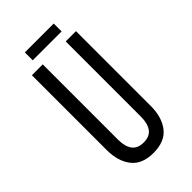

<svg xmlns="http://www.w3.org/2000/svg" viewBox="-247 -881 964 964"><g transform="rotate(-45 234.5 -399.0)"><path d="M342 -806V-750H137V-806ZM394 -169Q394 -89 356 -40.5Q318 8 237 8Q157 8 119 -40.5Q81 -89 81 -169V-700H158V-165Q158 -117 177.5 -90.5Q197 -64 240 -64Q282 -64 301.5 -90.5Q321 -117 321 -165V-700H394Z"/></g></svg>

Font: Bebas Neue Regular
Style: Regular
Weight: 400
Designer: Ryoichi Tsunekawa & LGV (GE)
Foundry: Free Software Foundation, Inc.
Version: Version 1.003 August 13, 2016